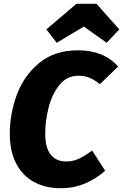

<svg xmlns="http://www.w3.org/2000/svg" viewBox="-20 -980 653 1019"><path d="M607 -627 510 -533Q484 -555 457 -566.5Q430 -578 397 -578Q334 -578 294.5 -528Q255 -478 237.5 -407.5Q220 -337 220 -271Q220 -196 249 -159.5Q278 -123 332 -123Q368 -123 399.5 -138Q431 -153 469 -181L538 -74Q493 -33 433 -7Q373 19 302 19Q221 19 160 -14.5Q99 -48 65.5 -113Q32 -178 32 -270Q32 -376 69.5 -477.5Q107 -579 188.5 -646Q270 -713 395 -713Q530 -713 607 -627ZM226 -824 386 -960H492L613 -824L546 -753L425 -839L281 -753Z"/></svg>

Font: Trujillo ExtraBold
Style: Italic
Weight: 800
Italic angle: -8°
Designer: Fira Sans original fonts by bBox Type GmbH, Carrois Corporate GbR, & Edenspiekermann AG / Changes by Cristiano Sobral
Foundry: Fira Sans original fonts by bBox Type GmbH, Carrois Corporate GbR, & Edenspiekermann AG / Changes by Cristiano Sobral
Version: Version 4.301;July 28, 2020;FontCreator 13.0.0.2655 64-bit